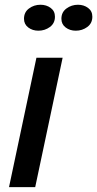

<svg xmlns="http://www.w3.org/2000/svg" viewBox="-20 -768 399 788"><path d="M17 0 129.5 -531H237L124.5 0ZM137.5 -642Q113.5 -642 96 -655.2Q78.5 -668.5 78.5 -691Q78.5 -718 99 -733.2Q119.5 -748.5 146 -748.5Q170.5 -748.5 188 -735.5Q205.5 -722.5 205.5 -699.5Q205.5 -672.5 184.8 -657.2Q164 -642 137.5 -642ZM291 -642Q267 -642 249.5 -655.2Q232 -668.5 232 -691Q232 -718 252.8 -733.2Q273.5 -748.5 300 -748.5Q324 -748.5 341.5 -735.5Q359 -722.5 359 -699.5Q359 -672.5 338.2 -657.2Q317.5 -642 291 -642Z"/></svg>

Font: Epilogue Medium
Style: Italic
Weight: 500
Italic angle: -12°
Designer: Tyler Finck
Foundry: Etcetera Type Co
Version: Version 2.112